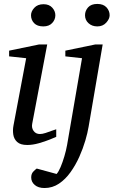

<svg xmlns="http://www.w3.org/2000/svg" viewBox="-20 -718 579 967"><path d="M258.8 -641.1Q258.8 -619.1 242.9 -602.1Q227.1 -585 198.2 -585Q167.5 -585 151.9 -601.3Q136.2 -617.7 136.2 -641.1Q136.2 -660.6 152.8 -678.7Q169.4 -696.8 199.2 -696.8Q227.5 -696.8 243.2 -679.4Q258.8 -662.1 258.8 -641.1ZM263.2 -28.8Q255.9 -25.4 231.2 -15.4Q206.5 -5.4 175.5 3.4Q144.5 12.2 117.2 12.2Q83 12.2 66.7 -2.7Q50.3 -17.6 46.9 -40.3Q43.5 -63 47.9 -85.9L111.8 -424.8L25.9 -434.1V-462.9L176.8 -494.1H217.8L142.1 -94.2Q138.2 -73.7 149.4 -58.3Q160.6 -43 181.2 -43Q192.9 -43 209.5 -48.3Q226.1 -53.7 241.5 -59.6Q256.8 -65.4 263.2 -66.9ZM532.2 -641.1Q532.2 -623 515.1 -604Q498 -585 470.2 -585Q443.4 -585 425.8 -601.1Q408.2 -617.2 408.2 -641.1Q408.2 -663.6 423.6 -680.9Q439 -698.2 470.2 -698.2Q500.5 -698.2 516.4 -680.9Q532.2 -663.6 532.2 -641.1ZM497.1 -494.1 426.3 -80.1Q421.4 -49.8 409.7 -9.8Q397.9 30.3 379.4 71.8Q360.8 113.3 335.2 149.2Q309.6 185.1 276.9 207Q244.1 229 204.1 229Q172.9 229 155 213.6Q137.2 198.2 137.2 175.8Q137.2 157.2 147.5 146.5Q157.7 135.7 165 130.9L265.1 158.2Q274.9 147.5 285.2 123.3Q295.4 99.1 304.2 69.3Q313 39.6 317.9 12.2L393.1 -424.8L309.1 -434.1V-462.9L460 -494.1Z"/></svg>

Font: Charis
Style: Italic
Weight: 400
Italic angle: -11°
Designer: Walt Agee, Miriam Martin, Annie Olsen, Victor Gaultney, Lorna Priest, Alan Ward, Bob Hallissy, Martin Hosken, Sharon Cor
Foundry: SIL Global
Version: Version 7.000